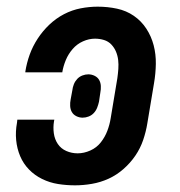

<svg xmlns="http://www.w3.org/2000/svg" viewBox="-20 -548 540 576"><path d="M205 8Q179 8 154 4Q129 0 106.5 -11Q84 -22 67 -39.5Q50 -57 40.5 -79.5Q31 -102 28.5 -127.5Q26 -153 31 -180L32 -189H143L142 -184Q139 -166 141.5 -148Q144 -130 153.5 -116Q163 -102 179 -95Q195 -88 213 -88Q232 -88 251 -96.5Q270 -105 282.5 -121Q295 -137 302 -155.5Q309 -174 312 -193L332 -313Q334 -327 335 -341Q336 -355 334.5 -368Q333 -381 328 -393Q323 -405 314 -414.5Q305 -424 292 -428Q279 -432 265 -432Q247 -432 229 -424Q211 -416 198 -401Q185 -386 177.5 -368Q170 -350 167 -332V-331H56V-333Q60 -359 69 -384Q78 -409 93 -432Q108 -455 128 -474Q148 -493 172 -505.5Q196 -518 222 -523Q248 -528 273 -528Q303 -528 331 -522Q359 -516 381.5 -500.5Q404 -485 419 -462Q434 -439 441 -412Q448 -385 447.5 -356Q447 -327 442 -298L422 -178Q418 -153 409.5 -128Q401 -103 386 -81Q371 -59 350.5 -41Q330 -23 306 -12Q282 -1 256 3.5Q230 8 205 8ZM228 -195Q218 -195 209 -199.5Q200 -204 195.5 -212Q191 -220 190.5 -230Q190 -240 192 -250L197 -277Q198 -286 201.5 -295Q205 -304 211.5 -311Q218 -318 227 -321.5Q236 -325 245 -325Q255 -325 264 -320.5Q273 -316 277.5 -308Q282 -300 282.5 -290Q283 -280 281 -270L277 -243Q275 -234 271.5 -225Q268 -216 261.5 -209Q255 -202 246 -198.5Q237 -195 228 -195Z"/></svg>

Font: Iosevka Oblique
Style: Bold
Weight: 700
Italic angle: -9°
Monospace: yes
Designer: Belleve Invis
Foundry: Belleve Invis
Version: Version 32.5.0; ttfautohint (v1.8.4)